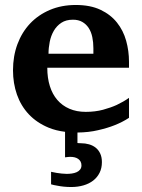

<svg xmlns="http://www.w3.org/2000/svg" viewBox="-20 -520 569 771"><path d="M389.2 130.9Q389.2 155.3 379.9 173.8Q370.6 192.4 354.2 205.1Q337.9 217.8 315.2 224.4Q292.5 231 266.1 231Q250.5 231 235.8 229.5Q221.2 228 210 225.6Q196.8 223.6 185.1 220.2V169.9Q196.3 172.4 207.5 174.3Q217.3 175.8 228 177Q238.8 178.2 248 178.2Q257.8 178.2 268.3 176.8Q278.8 175.3 287.4 171.6Q295.9 168 301.5 161.1Q307.1 154.3 307.1 144Q307.1 135.3 303.5 128.7Q299.8 122.1 293.7 117.9Q287.6 113.8 279.8 111.8Q272 109.9 263.2 109.9Q260.3 109.9 256.6 110.1Q252.9 110.4 249.5 110.8Q245.6 111.3 241.2 111.8V9.3Q205.1 4.9 175.3 -7.3Q127.9 -26.9 95.9 -60.8Q64 -94.7 48.1 -140.1Q32.2 -185.5 32.2 -237.8Q32.2 -294.4 50 -342.5Q67.9 -390.6 100.8 -425.5Q133.8 -460.4 180.4 -480.2Q227.1 -500 284.2 -500Q342.8 -500 383.5 -480.7Q424.3 -461.4 449.7 -429.4Q475.1 -397.5 486.6 -356.4Q498 -315.4 498 -272V-248H169.9Q169.9 -207 180.2 -174.3Q190.4 -141.6 210.2 -118.7Q230 -95.7 258.8 -83.3Q287.6 -70.8 324.2 -70.8Q362.3 -70.8 393.8 -79.3Q425.3 -87.9 448.7 -98.6Q475.6 -111.3 498 -127V-46.9Q472.2 -29.8 439.9 -17.1Q412.1 -5.9 373.5 2.9Q336.4 11.7 291 12.2V54.2Q292.5 54.7 294.4 54.7Q296.9 55.2 305.2 55.2Q322.3 55.2 337.6 59.6Q353 64 364.5 73.2Q376 82.5 382.6 96.9Q389.2 111.3 389.2 130.9ZM355 -326.2Q355 -350.1 350.6 -371.1Q346.2 -392.1 336.2 -407.5Q326.2 -422.9 310.5 -431.9Q294.9 -440.9 272.9 -440.9Q245.1 -440.9 226.3 -428.5Q207.5 -416 196 -396.2Q184.6 -376.5 179.7 -352.1Q174.8 -327.6 174.8 -304.2H355Z"/></svg>

Font: Charis SIL
Style: Bold
Weight: 700
Foundry: SIL International
Version: Version 4.112